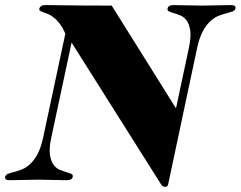

<svg xmlns="http://www.w3.org/2000/svg" viewBox="-109 -700 938 748"><path d="M169.9 -534.2 90.8 -164.1Q82 -123.5 85.4 -98.6Q88.9 -73.7 98.6 -59.6Q108.4 -45.4 122.3 -39.3Q136.2 -33.2 148.2 -29.8Q160.2 -26.4 168.2 -22.9Q176.3 -19.5 174.3 -11.2Q171.4 2 152.8 2Q122.6 2 95.2 1Q67.9 0 40.5 0Q13.7 0 -14.6 1Q-43 2 -73.2 2Q-81.5 2 -85.9 -1.2Q-90.3 -4.4 -88.9 -11.2Q-86.9 -19.5 -77.6 -22.9Q-68.4 -26.4 -54.9 -29.8Q-41.5 -33.2 -25.1 -39.3Q-8.8 -45.4 7.1 -59.6Q22.9 -73.7 36.6 -98.6Q50.3 -123.5 59.1 -164.1L145.5 -568.8Q134.8 -593.8 122.8 -608.9Q110.8 -624 99.1 -632.8Q87.4 -641.6 76.9 -645.8Q66.4 -649.9 58.8 -652.6Q51.3 -655.3 47.1 -658Q43 -660.6 44.4 -667Q45.4 -671.4 50.5 -675.8Q55.7 -680.2 69.3 -680.2Q78.1 -680.2 97.4 -679.9Q116.7 -679.7 147.9 -679.2Q179.2 -678.7 223.4 -678.5Q267.6 -678.2 326.2 -678.2L576.7 -277.8L627 -514.2Q635.7 -554.7 632.3 -579.6Q628.9 -604.5 619.1 -618.7Q609.4 -632.8 595.7 -638.9Q582 -645 569.8 -648.4Q557.6 -651.9 549.8 -655.3Q542 -658.7 543.9 -667Q546.9 -680.2 565.9 -680.2Q596.2 -680.2 623.5 -679.2Q650.9 -678.2 678.2 -678.2Q705.6 -678.2 733.6 -679.2Q761.7 -680.2 792 -680.2Q800.8 -680.2 805.2 -677Q809.6 -673.8 808.1 -667Q806.2 -658.7 796.9 -655.3Q787.6 -651.9 773.9 -648.4Q760.3 -645 743.9 -638.9Q727.5 -632.8 711.7 -618.7Q695.8 -604.5 681.9 -579.6Q668 -554.7 659.2 -514.2L545.9 19Q544.4 27.8 533.7 27.8Q528.3 27.8 524.9 25.4Q521.5 22.9 519 19Z"/></svg>

Font: XB Zar
Style: Bold Italic
Weight: 700
Italic angle: -12°
Designer: Behnam
Foundry: Irmug
Version: Version 8.005 2009